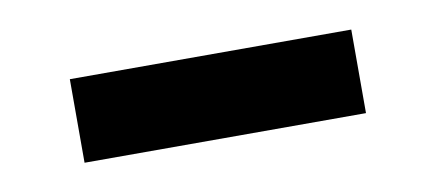

<svg xmlns="http://www.w3.org/2000/svg" viewBox="-28 -418 490 215"><g transform="rotate(-10 217.0 -310.5)"><path d="M376 -263H56V-358H376Z"/></g></svg>

Font: BLUETTI 2.0 Normal
Style: Normal
Weight: 400
Designer: Stijn de Vries
Foundry: tokotype
Version: Version 2.005;October 31, 2023;FontCreator 14.0.0.2814 64-bi